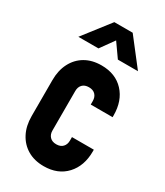

<svg xmlns="http://www.w3.org/2000/svg" viewBox="-197 -859 815 951"><g transform="rotate(30 210.0 -383.5)"><path d="M218.1 13Q164.5 13 125.2 -10.2Q86 -33.5 64.5 -75Q43 -116.5 43 -172V-378Q43 -433.3 64.5 -475.1Q86 -517 125.2 -540Q164.5 -563 218.1 -563Q298.5 -563 345.8 -512.2Q393 -461.5 393 -378V-368H268V-388Q268 -410.7 255 -424.3Q242 -438 218 -438Q194 -438 181 -424.3Q168 -410.7 168 -388V-162Q168 -139.7 181 -125.9Q194 -112 218 -112Q242 -112 255 -125.9Q268 -139.7 268 -162V-182H393V-172Q393 -89.1 345.8 -38Q298.5 13 218.1 13ZM47 -628 165 -780H270L388 -628H273L218 -706L162 -628Z"/></g></svg>

Font: Mohave Light
Style: Regular
Weight: 300
Designer: Gumpita Rahayu
Foundry: Tokotype
Version: Version 2.003